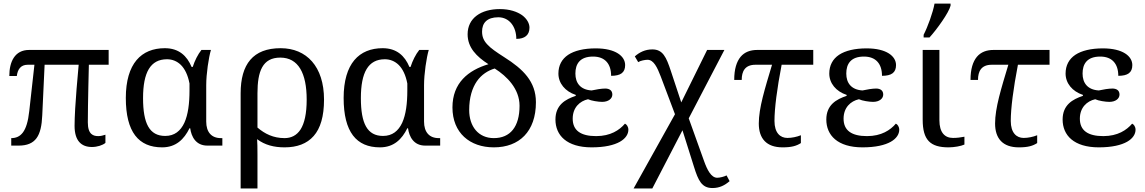

<svg xmlns="http://www.w3.org/2000/svg" viewBox="-20 -816 6417 1076"><path d="M478 -453.1H588.9V-536.1H143.1C62.5 -536.1 32.2 -469.7 32.2 -390.1H74.2C78.6 -426.8 96.2 -453.1 134.8 -453.1H172.9L144 -193.8C137.7 -134.8 125.5 -96.7 108.4 -73.7C90.8 -50.3 68.8 -42 43 -42V0H85C131.8 0 164.1 -13.7 184.6 -41.5C205.1 -69.3 214.4 -111.8 216.8 -169.9L230 -453.1H420.9C416.5 -406.7 412.6 -361.8 409.2 -318.8C403.3 -250.5 397.9 -160.2 397.9 -110.8C397.9 -27.3 435.5 7.8 495.1 7.8C524.9 7.8 555.2 -2 570.8 -15.1V-61C557.6 -57.1 545.9 -53.2 530.8 -53.2C503.4 -53.2 472.2 -62 472.2 -129.9C472.2 -177.7 473.6 -257.8 475.1 -327.6Z M1142.1 0H1226.1V-42H1217.8C1165 -42 1135.7 -75.7 1135.7 -134.8V-338.9C1135.7 -401.9 1149.4 -493.7 1162.1 -536.1H1108.9C1088.9 -511.2 1071.3 -476.1 1060.1 -440.9H1053.7C1027.8 -503.4 981.9 -545.9 903.8 -545.9C837.9 -545.9 783.2 -524.4 745.1 -479C707 -433.6 685.1 -363.3 685.1 -267.1C685.1 -75.7 756.8 9.8 888.7 9.8C966.3 9.8 1011.7 -35.6 1042 -97.2H1045.9C1052.2 -51.3 1076.7 0 1142.1 0ZM781.7 -266.1C781.7 -410.2 822.8 -483.9 916 -483.9C944.8 -483.9 971.7 -473.6 993.7 -452.1C1015.6 -430.2 1032.7 -396.5 1042 -348.1V-309.1C1042 -236.8 1034.2 -173.8 1013.2 -127.9C991.7 -82 958 -54.2 905.8 -54.2C817.4 -54.2 781.7 -124 781.7 -266.1Z M1795.9 -257.8C1795.9 -443.4 1697.8 -545.9 1552.7 -545.9C1397.9 -545.9 1328.6 -456.1 1328.6 -293V240.2H1422.9V48.8C1422.9 13.2 1422.4 -18.1 1420.9 -36.1C1463.9 -3.4 1515.6 9.8 1574.7 9.8C1644.5 9.8 1699.7 -10.3 1737.8 -53.7C1775.9 -96.7 1795.9 -164.1 1795.9 -257.8ZM1422.9 -101.1V-293C1422.9 -416.5 1451.2 -493.2 1550.8 -493.2C1651.9 -493.2 1698.7 -405.8 1698.7 -257.8C1698.7 -178.2 1686 -125 1664.6 -90.8C1642.6 -56.6 1611.3 -42 1574.7 -42C1512.2 -42 1463.9 -65.9 1422.9 -101.1Z M2362.8 0H2446.8V-42H2438.5C2385.7 -42 2356.4 -75.7 2356.4 -134.8V-338.9C2356.4 -401.9 2370.1 -493.7 2382.8 -536.1H2329.6C2309.6 -511.2 2292 -476.1 2280.8 -440.9H2274.4C2248.5 -503.4 2202.6 -545.9 2124.5 -545.9C2058.6 -545.9 2003.9 -524.4 1965.8 -479C1927.7 -433.6 1905.8 -363.3 1905.8 -267.1C1905.8 -75.7 1977.5 9.8 2109.4 9.8C2187 9.8 2232.4 -35.6 2262.7 -97.2H2266.6C2272.9 -51.3 2297.4 0 2362.8 0ZM2002.4 -266.1C2002.4 -410.2 2043.5 -483.9 2136.7 -483.9C2165.5 -483.9 2192.4 -473.6 2214.4 -452.1C2236.3 -430.2 2253.4 -396.5 2262.7 -348.1V-309.1C2262.7 -236.8 2254.9 -173.8 2233.9 -127.9C2212.4 -82 2178.7 -54.2 2126.5 -54.2C2038.1 -54.2 2002.4 -124 2002.4 -266.1Z M2891.6 -223.1C2891.6 -106 2839.8 -42 2747.6 -42C2660.2 -42 2609.4 -108.4 2609.4 -199.2C2609.4 -270 2626.5 -322.8 2652.3 -360.4C2678.2 -397.9 2714.8 -420.9 2752.4 -432.1C2820.8 -388.7 2891.6 -318.4 2891.6 -223.1ZM2515.6 -213.9C2515.6 -71.3 2613.3 9.8 2747.6 9.8C2889.6 9.8 2983.4 -78.6 2983.4 -243.2C2983.4 -358.9 2911.6 -428.7 2806.6 -495.1C2761.7 -523.9 2730 -545.4 2710.4 -567.4C2690.4 -588.9 2681.6 -610.4 2681.6 -639.2C2681.6 -687 2709 -719.2 2772.5 -719.2C2835.4 -719.2 2873.5 -665 2873.5 -598.1C2919.9 -598.1 2947.3 -618.7 2947.3 -661.1C2947.3 -684.6 2933.1 -710.9 2905.8 -731C2877.9 -750.5 2836.4 -765.1 2781.2 -765.1C2675.8 -765.1 2600.6 -714.8 2600.6 -624C2600.6 -549.8 2649.9 -499.5 2717.3 -456.1C2604 -422.4 2515.6 -351.1 2515.6 -213.9Z M3204.6 -403.8C3204.6 -457 3229 -499 3303.7 -499C3370.6 -499 3404.8 -458 3404.8 -391.1C3457.5 -391.1 3483.4 -408.7 3483.4 -451.2C3483.4 -500.5 3431.2 -544.9 3318.4 -544.9C3252 -544.9 3199.7 -532.2 3164.1 -508.8C3128.4 -484.9 3109.4 -449.2 3109.4 -403.8C3109.4 -349.6 3147 -303.7 3206.5 -284.2V-278.8C3148.4 -259.3 3092.8 -228 3092.8 -146C3092.8 -102.5 3108.4 -63 3141.6 -35.2C3174.8 -7.3 3225.6 9.8 3295.4 9.8C3369.6 9.8 3420.9 -2.9 3454.1 -21.5C3486.8 -40 3501.5 -64.9 3501.5 -88.9C3501.5 -106 3491.7 -119.1 3482.4 -123C3451.7 -86.9 3401.4 -53.2 3320.8 -53.2C3234.9 -53.2 3189.5 -84.5 3189.5 -150.9C3189.5 -213.4 3229 -249.5 3275.4 -259.8C3294.4 -251 3333.5 -245.1 3354.5 -245.1C3389.6 -245.1 3411.6 -263.2 3411.6 -286.1C3411.6 -309.1 3395.5 -319.8 3371.6 -319.8C3352.1 -319.8 3318.8 -314.5 3295.4 -309.1C3232.4 -313 3204.6 -351.1 3204.6 -403.8Z M3635.7 240.2 3804.7 -85.9 3868.7 117.2C3893.6 197.8 3913.6 237.8 3972.7 237.8C4013.2 237.8 4042 222.2 4068.8 199.2L4051.8 167C4039.1 173.8 4014.2 180.2 3999.5 180.2C3965.3 180.2 3942.9 134.8 3925.8 86.9L3839.8 -152.8L4039.6 -536.1H3942.9L3797.9 -242.2L3739.7 -418C3713.9 -496.1 3694.8 -539.1 3635.7 -539.1C3595.2 -539.1 3563.5 -522.9 3537.6 -500L3556.6 -467.8C3568.8 -476.1 3595.2 -481 3608.9 -481C3643.6 -481 3663.6 -437.5 3682.6 -388.2L3762.7 -175.8L3530.8 240.2Z M4360.4 -453.1H4537.6V-536.1H4223.6C4185.1 -536.1 4152.8 -524.4 4130.4 -497.6C4107.9 -470.2 4094.7 -428.7 4094.7 -368.2H4136.7C4136.7 -416 4154.8 -453.1 4213.4 -453.1H4306.6C4286.6 -386.7 4268.1 -325.7 4254.4 -271C4240.7 -215.8 4232.4 -166.5 4232.4 -124C4232.4 -39.6 4275.4 9.8 4365.7 9.8C4417 9.8 4443.8 1.5 4468.3 -14.2V-58.1C4445.3 -48.8 4417.5 -43 4392.6 -43C4352.5 -43 4320.3 -71.3 4320.3 -138.2C4320.3 -208.5 4334.5 -318.8 4360.4 -453.1Z M4722.7 -403.8C4722.7 -457 4747.1 -499 4821.8 -499C4888.7 -499 4922.9 -458 4922.9 -391.1C4975.6 -391.1 5001.5 -408.7 5001.5 -451.2C5001.5 -500.5 4949.2 -544.9 4836.4 -544.9C4770 -544.9 4717.8 -532.2 4682.1 -508.8C4646.5 -484.9 4627.4 -449.2 4627.4 -403.8C4627.4 -349.6 4665 -303.7 4724.6 -284.2V-278.8C4666.5 -259.3 4610.8 -228 4610.8 -146C4610.8 -102.5 4626.5 -63 4659.7 -35.2C4692.9 -7.3 4743.7 9.8 4813.5 9.8C4887.7 9.8 4939 -2.9 4972.2 -21.5C5004.9 -40 5019.5 -64.9 5019.5 -88.9C5019.5 -106 5009.8 -119.1 5000.5 -123C4969.7 -86.9 4919.4 -53.2 4838.9 -53.2C4752.9 -53.2 4707.5 -84.5 4707.5 -150.9C4707.5 -213.4 4747.1 -249.5 4793.5 -259.8C4812.5 -251 4851.6 -245.1 4872.6 -245.1C4907.7 -245.1 4929.7 -263.2 4929.7 -286.1C4929.7 -309.1 4913.6 -319.8 4889.6 -319.8C4870.1 -319.8 4836.9 -314.5 4813.5 -309.1C4750.5 -313 4722.7 -351.1 4722.7 -403.8Z M5244.6 -142.1V-536.1H5150.9V-145C5150.9 -31.2 5193.4 9.8 5295.9 9.8C5327.1 9.8 5365.7 2.9 5384.8 -5.9V-49.8C5363.8 -45.9 5344.7 -43 5320.8 -43C5274.4 -43 5244.6 -73.7 5244.6 -142.1ZM5156.2 -606H5189C5209.5 -628.4 5236.3 -662.6 5260.3 -697.8C5283.7 -731.9 5302.2 -764.6 5307.1 -784.2V-795.9H5217.3C5208.5 -746.1 5178.7 -664.6 5156.2 -621.1Z M5684.6 -453.1H5861.8V-536.1H5547.9C5509.3 -536.1 5477.1 -524.4 5454.6 -497.6C5432.1 -470.2 5418.9 -428.7 5418.9 -368.2H5460.9C5460.9 -416 5479 -453.1 5537.6 -453.1H5630.9C5610.8 -386.7 5592.3 -325.7 5578.6 -271C5564.9 -215.8 5556.6 -166.5 5556.6 -124C5556.6 -39.6 5599.6 9.8 5689.9 9.8C5741.2 9.8 5768.1 1.5 5792.5 -14.2V-58.1C5769.5 -48.8 5741.7 -43 5716.8 -43C5676.8 -43 5644.5 -71.3 5644.5 -138.2C5644.5 -208.5 5658.7 -318.8 5684.6 -453.1Z M6046.9 -403.8C6046.9 -457 6071.3 -499 6146 -499C6212.9 -499 6247.1 -458 6247.1 -391.1C6299.8 -391.1 6325.7 -408.7 6325.7 -451.2C6325.7 -500.5 6273.4 -544.9 6160.6 -544.9C6094.2 -544.9 6042 -532.2 6006.3 -508.8C5970.7 -484.9 5951.7 -449.2 5951.7 -403.8C5951.7 -349.6 5989.3 -303.7 6048.8 -284.2V-278.8C5990.7 -259.3 5935.1 -228 5935.1 -146C5935.1 -102.5 5950.7 -63 5983.9 -35.2C6017.1 -7.3 6067.9 9.8 6137.7 9.8C6211.9 9.8 6263.2 -2.9 6296.4 -21.5C6329.1 -40 6343.8 -64.9 6343.8 -88.9C6343.8 -106 6334 -119.1 6324.7 -123C6293.9 -86.9 6243.7 -53.2 6163.1 -53.2C6077.1 -53.2 6031.7 -84.5 6031.7 -150.9C6031.7 -213.4 6071.3 -249.5 6117.7 -259.8C6136.7 -251 6175.8 -245.1 6196.8 -245.1C6231.9 -245.1 6253.9 -263.2 6253.9 -286.1C6253.9 -309.1 6237.8 -319.8 6213.9 -319.8C6194.3 -319.8 6161.1 -314.5 6137.7 -309.1C6074.7 -313 6046.9 -351.1 6046.9 -403.8Z"/></svg>

Font: The Erased English
Style: Regular
Weight: 400
Designer: Monotype Design team + ligartures altered by 180 Amsterdam
Foundry: Monotype Imaging Inc.
Version: Version 1.030;Glyphs 3.1.2 (3151)